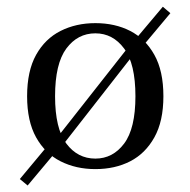

<svg xmlns="http://www.w3.org/2000/svg" viewBox="-20 -496 571 576"><path d="M157.3 -46.8 137.9 -66.1 372.6 -364.5 391.1 -346ZM62.9 60.5 39.5 41.1 128.2 -65.3 150 -43.5ZM400 -347.6 378.2 -368.5 468.5 -475.8 491.1 -456.5ZM266.1 11.3Q208.1 11.3 161.7 -12.1Q115.3 -35.5 88.3 -83.9Q61.3 -132.3 61.3 -207.3Q61.3 -283.1 88.3 -331.5Q115.3 -379.8 161.7 -403.2Q208.1 -426.6 266.1 -426.6Q325 -426.6 370.6 -403.2Q416.1 -379.8 443.1 -331.5Q470.2 -283.1 470.2 -207.3Q470.2 -132.3 443.1 -83.9Q416.1 -35.5 370.6 -12.1Q325 11.3 266.1 11.3ZM266.1 -20.2Q318.5 -20.2 352.4 -65.3Q386.3 -110.5 386.3 -207.3Q386.3 -304.8 352.4 -350.4Q318.5 -396 266.1 -396Q212.9 -396 179 -350.4Q145.2 -304.8 145.2 -207.3Q145.2 -110.5 179 -65.3Q212.9 -20.2 266.1 -20.2Z"/></svg>

Font: Playfair 12pt
Style: Regular
Weight: 400
Designer: Claus Eggers Sørensen
Foundry: Claus Eggers Sørensen
Version: Version 2.000;gftools[0.9.28]